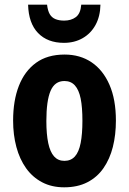

<svg xmlns="http://www.w3.org/2000/svg" viewBox="-20 -790 551 820"><path d="M475 -275Q475 -214 462 -162.5Q449 -111 422 -72Q395 -33 353 -11.5Q311 10 254 10Q201 10 160 -11.5Q119 -33 91.5 -71.5Q64 -110 50 -162Q36 -214 36 -275Q36 -360 60.5 -423Q85 -486 133.5 -521.5Q182 -557 256 -557Q322 -557 371 -524Q420 -491 447.5 -428Q475 -365 475 -275ZM178 -273Q178 -217 186 -179Q194 -141 211 -122Q228 -103 255 -103Q283 -103 300 -122Q317 -141 324.5 -179.5Q332 -218 332 -274Q332 -332 324.5 -369Q317 -406 300 -425Q283 -444 255 -444Q214 -444 196 -402Q178 -360 178 -273ZM409 -770Q408 -720 388 -683.5Q368 -647 333 -627Q298 -607 253 -607Q183 -607 142.5 -649Q102 -691 100 -770H181Q184 -744 192.5 -729.5Q201 -715 216.5 -708.5Q232 -702 254 -702Q284 -702 304 -717Q324 -732 327 -770Z"/></svg>

Font: Noto Sans Display Condensed
Style: Bold
Weight: 700
Width: 3
Designer: Monotype Design Team
Foundry: Monotype Imaging Inc.
Version: Version 2.003